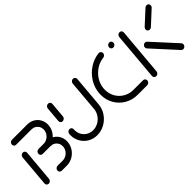

<svg xmlns="http://www.w3.org/2000/svg" viewBox="61 -1131 1743 1743"><g transform="rotate(-45 933.0 -259.5)"><path d="M67.4 0Q55.2 0 47.2 -8.7Q39.3 -17.4 40.4 -29.6L67.4 -337.4Q68.5 -349.6 78 -358.3Q87.4 -367 99.3 -367Q111.5 -367 119.4 -358.3Q127.4 -349.6 126.3 -337.4L99.3 -29.6Q98.1 -17.4 88.9 -8.7Q79.6 0 67.4 0ZM261.5 -288.9H324.4Q361.5 -288.9 391.7 -271.5Q421.9 -254.1 439.3 -224.1Q456.7 -194.1 456.7 -157.8Q456.7 -153.3 455.9 -144.4Q452.6 -105.2 430.4 -72Q408.1 -38.9 373.3 -19.4Q338.5 0 299.3 0H233.3Q221.9 0 214.1 -7.8Q206.3 -15.6 206.3 -27Q206.3 -39.6 215.9 -49.3Q225.6 -58.9 238.1 -58.9H304.1Q328.5 -58.9 350.2 -71.7Q371.9 -84.4 384.6 -105.9Q397.4 -127.4 397.4 -152.6Q397.4 -174.1 387.2 -191.9Q377 -209.6 359.3 -219.8Q341.5 -230 319.3 -230H256.7ZM191.5 -256.7Q191.5 -269.6 200.9 -279.3Q210.4 -288.9 223.3 -288.9H288.9Q313.3 -288.9 334.8 -301.5Q356.3 -314.1 369.3 -335.4Q382.2 -356.7 382.2 -381.5Q382.2 -403.3 372 -421.1Q361.9 -438.9 343.9 -449.3Q325.9 -459.6 304.1 -459.6H107.4Q95.2 -459.6 87.4 -468.3Q79.6 -477 80.4 -489.3Q81.9 -501.5 91.1 -510Q100.4 -518.5 112.6 -518.5H308.9Q345.9 -518.5 376.3 -501.1Q406.7 -483.7 424.1 -453.5Q441.5 -423.3 441.5 -387Q441.5 -383 440.7 -374.1Q437.4 -334.8 415 -301.9Q392.6 -268.9 357.8 -249.4Q323 -230 283.7 -230H218.5Q207 -230 199.3 -237.6Q191.5 -245.2 191.5 -256.7Z M557 -311.5Q544.8 -311.5 537 -320Q529.3 -328.5 530.4 -340.7L543 -489.3Q544.4 -501.5 553.7 -510Q563 -518.5 575.2 -518.5Q587.4 -518.5 595.4 -509.8Q603.3 -501.1 601.9 -489.3L589.3 -340.7Q588.1 -328.5 578.7 -320Q569.3 -311.5 557 -311.5ZM894.8 -518.5Q907 -518.5 915 -509.8Q923 -501.1 921.9 -488.9L895.9 -188.5Q891.5 -137 862 -93.5Q832.6 -50 786.9 -24.6Q741.1 0.7 690 0.7Q641.5 0.7 601.9 -22.2Q562.2 -45.2 539.4 -84.8Q516.7 -124.4 516.7 -172.2Q516.7 -177.4 517.4 -188.5Q518.5 -200.7 528 -209.3Q537.4 -217.8 549.6 -217.8Q561.9 -217.8 569.6 -209.3Q577.4 -200.7 576.3 -188.5Q575.9 -184.4 575.9 -177Q575.9 -144.1 591.5 -116.9Q607 -89.6 634.3 -73.9Q661.5 -58.1 695.2 -58.1Q730.4 -58.1 761.9 -75.6Q793.3 -93 813.5 -123Q833.7 -153 837 -188.5L863 -488.9Q864.1 -501.1 873.3 -509.8Q882.6 -518.5 894.8 -518.5Z M970 -237Q970 -248.5 971.1 -260Q976.7 -325.2 1011.9 -381.5Q1047 -437.8 1102.6 -474.1Q1158.1 -510.4 1222.6 -517.8L1226.3 -518.1Q1237.4 -518.1 1245.6 -510.4Q1253.7 -502.6 1253.7 -491.5Q1253.7 -479.3 1245.9 -470.2Q1238.1 -461.1 1226.3 -459.3Q1176.3 -454.1 1133 -426.1Q1089.6 -398.1 1062 -354.4Q1034.4 -310.7 1030 -260Q1029.3 -247.4 1029.3 -241.9Q1029.3 -191.1 1053.3 -149.3Q1077.4 -107.4 1119.4 -83.1Q1161.5 -58.9 1213 -58.9H1335.9Q1347.4 -58.9 1355 -51.1Q1362.6 -43.3 1362.6 -32.2Q1362.6 -19.3 1353.1 -9.6Q1343.7 0 1330.7 0H1208.1Q1141.5 0 1087 -31.5Q1032.6 -63 1001.3 -117.2Q970 -171.5 970 -237ZM1328.5 -486.7Q1328.5 -499.6 1338.1 -509.1Q1347.8 -518.5 1360.7 -518.5Q1372.2 -518.5 1379.8 -510.7Q1387.4 -503 1387.4 -491.9Q1387.4 -478.9 1378 -469.3Q1368.5 -459.6 1355.6 -459.6Q1344.1 -459.6 1336.3 -467.4Q1328.5 -475.2 1328.5 -486.7Z M1447.4 0Q1435.2 0 1427.2 -8.7Q1419.3 -17.4 1420.4 -29.6L1460.4 -489.3Q1461.9 -501.5 1471.1 -510Q1480.4 -518.5 1492.6 -518.5Q1504.8 -518.5 1512.8 -509.8Q1520.7 -501.1 1519.3 -489.3L1479.3 -29.6Q1478.1 -17.4 1468.9 -8.7Q1459.6 0 1447.4 0ZM1826.3 -32.2Q1826.3 -19.3 1816.7 -9.6Q1807 0 1794.4 0Q1781.9 0 1774.1 -8.9L1564.8 -238.5Q1557.8 -245.6 1557.8 -256.7Q1557.8 -269.6 1567.2 -279.3Q1576.7 -288.9 1589.6 -288.9Q1595.6 -288.9 1600.9 -286.5Q1606.3 -284.1 1609.6 -280L1819.3 -50.4Q1826.3 -42.6 1826.3 -32.2ZM1839.6 -518.5Q1851.1 -518.5 1858.7 -510.7Q1866.3 -503 1866.3 -491.9Q1866.3 -484.8 1863.5 -478.5Q1860.7 -472.2 1855.6 -468.1L1726.3 -348.9Q1722.2 -344.8 1716.3 -342.6Q1710.4 -340.4 1704.4 -340.4Q1693 -340.4 1685.4 -348Q1677.8 -355.6 1677.8 -367Q1677.8 -373.7 1680.6 -379.8Q1683.3 -385.9 1688.1 -390.4L1817.8 -509.6Q1827.4 -518.5 1839.6 -518.5Z"/></g></svg>

Font: 26F Galaxy Sans Medium
Style: Italic
Weight: 500
Italic angle: -5°
Designer: C₂₉H₂₅N₃O₅
Version: Version 1.200